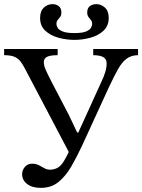

<svg xmlns="http://www.w3.org/2000/svg" viewBox="-25 -894 688 929"><path d="M173 15Q130 15 106 -4Q82 -23 82 -51Q82 -71 95.5 -86.5Q109 -102 130 -102Q149 -102 162.5 -95Q176 -88 189 -80.5Q202 -73 217 -73Q234 -73 250.5 -80.5Q267 -88 282 -111Q291 -126 295 -133.5Q299 -141 304 -151Q309 -161 319 -181L332 -253H354L466 -499Q477 -522 484 -544.5Q491 -567 491 -587Q491 -609 474 -618Q457 -627 426 -627V-657H643V-627Q610 -627 587 -609.5Q564 -592 545 -557.5Q526 -523 502 -472L372 -189Q347 -135 320 -88.5Q293 -42 258 -13.5Q223 15 173 15ZM355 -239 315 -145 102 -550Q89 -576 77 -593Q65 -610 46.5 -618.5Q28 -627 -5 -627V-657H254V-627Q218 -627 202.5 -619Q187 -611 187 -594Q187 -577 195.5 -557.5Q204 -538 225 -497L307 -340ZM335 -701Q296 -701 257.5 -711.5Q219 -722 194 -745.5Q169 -769 169 -807Q169 -840 187 -857Q205 -874 229 -874Q247 -874 259.5 -864Q272 -854 272 -834Q272 -820 266 -812Q260 -804 254 -797Q248 -790 248 -778Q248 -770 254 -759.5Q260 -749 279 -741.5Q298 -734 335 -734Q373 -734 391 -741.5Q409 -749 415 -759.5Q421 -770 421 -777Q421 -790 415 -797Q409 -804 403 -812Q397 -820 397 -834Q397 -855 410 -864.5Q423 -874 441 -874Q464 -874 482.5 -857.5Q501 -841 501 -807Q501 -769 476 -745.5Q451 -722 412.5 -711.5Q374 -701 335 -701Z"/></svg>

Font: STIX Two Text
Style: Regular
Weight: 400
Designer: Ross Mills, John Hudson & Paul Hanslow, Tiro Typeworks Ltd; with prior portions MicroPress Inc., and Coen Hoffman.
Foundry: Tiro Typeworks Ltd
Version: Version 2.13 b171